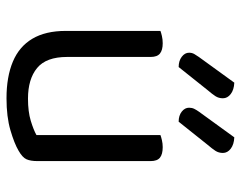

<svg xmlns="http://www.w3.org/2000/svg" viewBox="-95 -632 740 590"><g transform="rotate(90 275.0 -337.0)"><path d="M75 -169V-260H155V-173Q155 -109 189 -81Q223 -53 283 -53Q323 -53 351 -61.5Q379 -70 395 -79V-260H475V-82Q475 -61 469.5 -48.5Q464 -36 443 -24Q421 -11 380 1Q339 13 282 13Q216 13 169.5 -6.5Q123 -26 99 -66.5Q75 -107 75 -169ZM475 -208H395V-460Q400 -462 410.5 -464.5Q421 -467 432 -467Q454 -467 464.5 -458.5Q475 -450 475 -430ZM155 -208H75V-460Q80 -462 90.5 -464.5Q101 -467 113 -467Q134 -467 144.5 -458.5Q155 -450 155 -430ZM155 -578 234 -687Q256 -686 269 -676Q282 -666 282 -652Q282 -639 275.5 -629Q269 -619 257 -605L186 -516Q167 -516 154.5 -525.5Q142 -535 142 -548Q142 -557 146 -564Q150 -571 155 -578ZM323 -578 402 -687Q424 -686 437 -676Q450 -666 450 -652Q450 -639 443.5 -629Q437 -619 425 -605L354 -516Q335 -516 323 -525.5Q311 -535 311 -548Q311 -557 314.5 -564Q318 -571 323 -578Z"/></g></svg>

Font: Baloo Tammudu 2
Style: Regular
Weight: 400
Designer: Maithili Shingre, Omkar Shende and Ek Type
Foundry: Ek Type
Version: Version 1.700